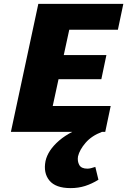

<svg xmlns="http://www.w3.org/2000/svg" viewBox="-20 -678 654 987"><path d="M521 0H36L177 -658H614L586 -525H336L251 -133H549ZM153 -271 180 -395H527L501 -271ZM343 289Q266 289 234 250Q202 211 214 150Q226 95 283.5 45Q341 -5 458 -45L504 0Q451 20 420 56Q389 92 381 126Q377 151 387.5 170Q398 189 429 189Q438 189 448 186.5Q458 184 470 180L486 246Q452 267 417.5 278Q383 289 343 289Z"/></svg>

Font: Ysabeau Infant Black
Style: Italic
Weight: 900
Italic angle: -12°
Designer: Christian Thalmann (Catharsis Fonts)
Version: Version 2.001;gftools[0.9.30]; featfreeze: ss01,ss02,lnum